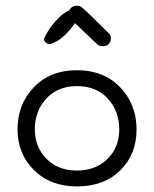

<svg xmlns="http://www.w3.org/2000/svg" viewBox="-20 -657 552 689"><path d="M256 12Q161 12 102 -46.5Q43 -105 43 -193Q43 -283 101.5 -344Q160 -405 256 -405Q352 -405 411 -344Q470 -283 470 -192Q470 -103 411.5 -45.5Q353 12 256 12ZM408 -192Q408 -258 367 -303Q326 -348 256 -348Q187 -348 146 -303Q105 -258 105 -193Q105 -130 146.5 -87.5Q188 -45 256 -45Q324 -45 366 -87Q408 -129 408 -192ZM161 -499Q153 -498 146 -503Q139 -508 137 -516Q156 -559 193 -595Q209 -611 229 -620Q230 -624 234 -628Q242 -636 254.5 -636.5Q267 -637 276 -629Q296 -611 332 -575.5Q368 -540 369 -539Q378 -532 378 -520Q378 -508 370 -499Q362 -491 349 -491Q336 -491 328 -499L249 -574Q235 -553 214 -532Q191 -509 161 -499Z"/></svg>

Font: Hoogli Medium
Style: Regular
Weight: 500
Designer: Anand Singh Naorem
Foundry: Brand New Type
Version: Version 1.00 b007